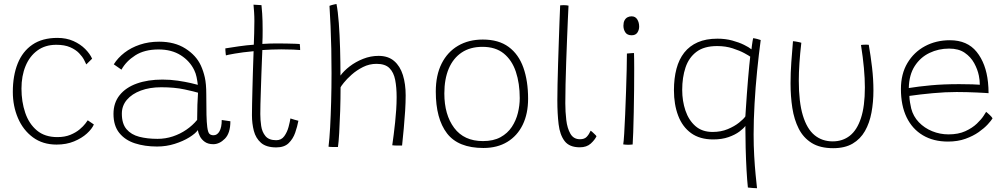

<svg xmlns="http://www.w3.org/2000/svg" viewBox="-20 -742 5158 988"><path d="M463 -101.5Q453.5 -79 427.2 -55Q401 -31 361.2 -14.5Q321.5 2 271 2Q200 2 149.5 -35.2Q99 -72.5 72.5 -134.2Q46 -196 46 -269Q46 -352.5 71 -415Q96 -477.5 146.8 -512.2Q197.5 -547 275.5 -547Q321.5 -547 357.8 -530.8Q394 -514.5 418.5 -489.8Q443 -465 454 -440L424 -410.5Q421 -418 412.5 -434.2Q404 -450.5 386.8 -468.5Q369.5 -486.5 341 -499Q312.5 -511.5 269.5 -511.5Q212.5 -511.5 172.5 -482.2Q132.5 -453 111.5 -402.2Q90.5 -351.5 90.5 -286Q90.5 -218.5 109.8 -161.8Q129 -105 169.8 -70.8Q210.5 -36.5 275 -36.5Q313.5 -36.5 342 -48.2Q370.5 -60 389.5 -76Q408.5 -92 419 -105.8Q429.5 -119.5 431.5 -123Z M788 12Q725 12 674.2 -4.5Q623.5 -21 593.8 -58Q564 -95 564 -156Q564 -213 595.8 -252.5Q627.5 -292 684.2 -312.2Q741 -332.5 816 -332.5Q856.5 -332.5 895.2 -326.8Q934 -321 962 -314.5Q990 -308 998 -305.5Q995.5 -326 991.5 -345.5Q987.5 -365 979.5 -381Q957 -428 910 -457.8Q863 -487.5 796 -487.5Q723.5 -487.5 676 -457Q628.5 -426.5 605 -383.5L565.5 -411Q586.5 -444.5 620.5 -470.8Q654.5 -497 699.8 -512.2Q745 -527.5 799 -527.5Q879 -527.5 934.2 -492.2Q989.5 -457 1013.5 -405Q1026.5 -376.5 1034 -343.5Q1041.5 -310.5 1041.5 -256.5Q1041.5 -191.5 1042.5 -151.5Q1043.5 -111.5 1046.5 -88.5Q1050 -61 1057.5 -53.5Q1065 -46 1079 -46Q1098 -46 1109.5 -66.5Q1121 -87 1121 -124.5L1165.5 -118Q1165.5 -57 1137.5 -28.5Q1109.5 0 1077.5 0Q1051 0 1034 -12Q1017 -24 1008.5 -41Q1000 -58 998 -72.5Q986 -55 954.2 -35.2Q922.5 -15.5 879.2 -1.8Q836 12 788 12ZM790.5 -27.5Q831.5 -27.5 869.2 -40Q907 -52.5 939 -74.5Q971 -96.5 994.5 -125Q994.5 -171 995.8 -203.2Q997 -235.5 999 -265Q981.5 -270.5 930 -281.8Q878.5 -293 809.5 -293Q750.5 -293 704.8 -276Q659 -259 633 -228.5Q607 -198 607 -157Q607 -105.5 631 -77.2Q655 -49 696.5 -38.2Q738 -27.5 790.5 -27.5Z M1515.5 -120.5Q1510 -91 1499 -59.2Q1488 -27.5 1465.5 -5.5Q1443 16.5 1401.5 16.5Q1350 16.5 1323 -7.2Q1296 -31 1286.2 -68.8Q1276.5 -106.5 1276.5 -149Q1276.5 -171 1277.2 -206.8Q1278 -242.5 1279 -284Q1280 -325.5 1281.2 -365Q1282.5 -404.5 1283.5 -435Q1284.5 -465.5 1285 -478.5Q1226 -473 1188 -466.2Q1150 -459.5 1142.5 -457Q1142 -460.5 1141.2 -467.2Q1140.5 -474 1140 -481.2Q1139.5 -488.5 1139.5 -493Q1166.5 -497.5 1208 -503.5Q1249.5 -509.5 1286 -512Q1287 -539.5 1288 -571.5Q1289 -603.5 1289 -634Q1289 -658 1287.5 -679.8Q1286 -701.5 1284.5 -718L1325.5 -715.5Q1327 -706 1329.2 -671.8Q1331.5 -637.5 1331.5 -588.5Q1331.5 -573.5 1331.2 -551.2Q1331 -529 1330 -516Q1344 -517 1365.8 -517.8Q1387.5 -518.5 1401.5 -518.5Q1427.5 -518.5 1453.8 -518Q1480 -517.5 1499.2 -516.8Q1518.5 -516 1522.5 -515.5Q1523.5 -512 1524 -500.2Q1524.5 -488.5 1524.5 -484.5Q1519.5 -485.5 1488.8 -486.8Q1458 -488 1427 -488Q1404.5 -488 1378 -487Q1351.5 -486 1330 -484.5Q1329.5 -469 1328 -436.5Q1326.5 -404 1325.2 -363.2Q1324 -322.5 1322.5 -281.5Q1321 -240.5 1320.2 -206.5Q1319.5 -172.5 1319.5 -155Q1319.5 -125 1324 -94Q1328.5 -63 1346 -41.8Q1363.5 -20.5 1401.5 -20.5Q1428 -20.5 1443 -41.5Q1458 -62.5 1465 -89.2Q1472 -116 1474.5 -132.5Q1476.5 -132 1482.2 -130Q1488 -128 1495.2 -126Q1502.5 -124 1508.2 -122.5Q1514 -121 1515.5 -120.5Z M1719 14.5Q1714 14.5 1707.2 14.5Q1700.5 14.5 1693.5 14.5Q1688 14.5 1680.8 14Q1673.5 13.5 1670.5 13Q1675.5 -27 1678.8 -86.8Q1682 -146.5 1684 -218.2Q1686 -290 1686 -366.5Q1686 -428.5 1684.8 -490Q1683.5 -551.5 1681 -608Q1678.5 -664.5 1675.5 -712Q1679 -713.5 1684 -715Q1689 -716.5 1694.2 -717.8Q1699.5 -719 1704 -720Q1708.5 -721 1711.5 -721.5Q1719 -684 1723.5 -623.2Q1728 -562.5 1730 -491.8Q1732 -421 1732 -353Q1749 -377 1779.5 -400.5Q1810 -424 1848.5 -439.2Q1887 -454.5 1928 -454.5Q1977.5 -454.5 2008.2 -428Q2039 -401.5 2053.2 -355.8Q2067.5 -310 2067.5 -251Q2067.5 -215.5 2064.8 -171.5Q2062 -127.5 2057.8 -81.5Q2053.5 -35.5 2049 7Q2044 7 2037 7Q2030 7 2023 7Q2016 7 2009 6.5Q2002 6 1998.5 5.5Q2002 -20 2006 -50Q2010 -80 2013.2 -112.2Q2016.5 -144.5 2018.8 -177.5Q2021 -210.5 2021 -242.5Q2021 -292.5 2013.5 -331Q2006 -369.5 1984 -391.5Q1962 -413.5 1917.5 -413.5Q1880.5 -413.5 1847.8 -397Q1815 -380.5 1789.5 -357.8Q1764 -335 1749 -316Q1734 -297 1732.5 -292.5Q1732.5 -233.5 1730.5 -171Q1728.5 -108.5 1725.5 -58.2Q1722.5 -8 1719 14.5Z M2467.5 19.5Q2338 19.5 2280.2 -55.8Q2222.5 -131 2222.5 -271Q2222.5 -355 2252.5 -414.8Q2282.5 -474.5 2337 -506.5Q2391.5 -538.5 2464.5 -538.5Q2546 -538.5 2597.5 -500.5Q2649 -462.5 2673.2 -394Q2697.5 -325.5 2697.5 -234Q2697.5 -157 2669.8 -100Q2642 -43 2590.5 -11.8Q2539 19.5 2467.5 19.5ZM2465 -16Q2519 -16 2555.5 -36Q2592 -56 2613.8 -89Q2635.5 -122 2645 -160.8Q2654.5 -199.5 2654.5 -237Q2654.5 -313 2634.5 -372.8Q2614.5 -432.5 2572.2 -466.8Q2530 -501 2462.5 -501Q2399.5 -501 2355.8 -471.8Q2312 -442.5 2289.2 -388.8Q2266.5 -335 2266.5 -261Q2266.5 -151.5 2317.2 -83.8Q2368 -16 2465 -16Z M3049.5 -41Q3041 -22.5 3020 -3.2Q2999 16 2963.5 16Q2910 16 2885.5 -16Q2861 -48 2854.5 -102.8Q2848 -157.5 2848 -225.5Q2848 -258.5 2849 -307.5Q2850 -356.5 2851.8 -413.5Q2853.5 -470.5 2855.5 -527.2Q2857.5 -584 2859.2 -633Q2861 -682 2862.5 -714.5Q2872.5 -715.5 2881 -715.5Q2888 -715.5 2894.5 -714.8Q2901 -714 2905.5 -713Q2904 -685 2902 -639Q2900 -593 2897.8 -537Q2895.5 -481 2893.5 -421.8Q2891.5 -362.5 2890.2 -307.8Q2889 -253 2889 -210.5Q2889 -167 2894 -124.5Q2899 -82 2915.2 -53.8Q2931.5 -25.5 2964.5 -25.5Q2987.5 -25.5 2999.2 -38Q3011 -50.5 3019.5 -69.5Q3022.5 -67.5 3027 -63.8Q3031.5 -60 3036.2 -55.2Q3041 -50.5 3044.8 -46.8Q3048.5 -43 3049.5 -41Z M3235.5 1.5Q3229 2 3223 2.5Q3217 3 3212 3Q3203.5 3 3197.2 2.2Q3191 1.5 3187 1Q3189.5 -12 3192 -53.8Q3194.5 -95.5 3197 -152.8Q3199.5 -210 3201.5 -270.8Q3203.5 -331.5 3204.8 -383.8Q3206 -436 3206 -466.5Q3207 -466.5 3212 -467Q3217 -467.5 3223.2 -468Q3229.5 -468.5 3235 -468.8Q3240.5 -469 3242.5 -469Q3243 -457.5 3243.2 -436.2Q3243.5 -415 3243.5 -388Q3243.5 -340.5 3243 -281.2Q3242.5 -222 3241.2 -164Q3240 -106 3238.5 -61.2Q3237 -16.5 3235.5 1.5ZM3230.5 -560.5Q3207.5 -560.5 3197.8 -575.5Q3188 -590.5 3188 -609.5Q3188 -626 3193.5 -636.8Q3199 -647.5 3208.5 -652.8Q3218 -658 3230 -658Q3249.5 -658 3259.2 -642.2Q3269 -626.5 3269 -605Q3269 -588 3259.8 -574.2Q3250.5 -560.5 3230.5 -560.5Z M3875.5 226.5Q3869 226.5 3854.8 225.5Q3840.5 224.5 3828.5 223Q3824.5 186 3821.5 132Q3818.5 78 3817 18.5Q3815.5 -41 3815.5 -94Q3807 -81.5 3785 -65Q3763 -48.5 3729 -36.5Q3695 -24.5 3650 -24.5Q3581 -24.5 3536.2 -57Q3491.5 -89.5 3469.8 -146.8Q3448 -204 3448 -277.5Q3448 -339 3461 -388Q3474 -437 3501.2 -471.5Q3528.5 -506 3570.8 -524.5Q3613 -543 3672 -543Q3713 -543 3748 -533.5Q3783 -524 3808.8 -511.2Q3834.5 -498.5 3847 -488Q3847.5 -494 3849 -506Q3850.5 -518 3852.5 -529.8Q3854.5 -541.5 3855.5 -545.5Q3862.5 -545 3876.5 -541.5Q3890.5 -538 3894.5 -536Q3884.5 -461.5 3876 -377Q3867.5 -292.5 3862.8 -208.2Q3858 -124 3858 -49.5Q3858 7 3861 60Q3864 113 3868.2 156Q3872.5 199 3875.5 226.5ZM3647 -63Q3690 -63 3724.8 -77.5Q3759.5 -92 3783.2 -111Q3807 -130 3815.5 -143Q3816.5 -157.5 3818.5 -188.2Q3820.5 -219 3823.2 -257.2Q3826 -295.5 3829.2 -334Q3832.5 -372.5 3835.5 -403.8Q3838.5 -435 3840.5 -450.5Q3835 -455 3810.8 -468.2Q3786.5 -481.5 3750.2 -493.2Q3714 -505 3670.5 -505Q3603 -505 3563.8 -475.2Q3524.5 -445.5 3507.5 -394.5Q3490.5 -343.5 3490.5 -279.5Q3490.5 -222.5 3507.2 -173Q3524 -123.5 3558.5 -93.2Q3593 -63 3647 -63Z M4410.5 -510.5Q4413 -511 4418.2 -511.5Q4423.5 -512 4429.5 -512Q4435 -512 4441.2 -512Q4447.5 -512 4450.5 -511.5Q4460.5 -454.5 4467.5 -394.5Q4474.5 -334.5 4474.5 -276.5Q4474.5 -216.5 4464.5 -162.8Q4454.5 -109 4431 -67.8Q4407.5 -26.5 4367.5 -3Q4327.5 20.5 4267.5 20.5Q4200 20.5 4157 -6.2Q4114 -33 4090.2 -79.8Q4066.5 -126.5 4057.2 -186.5Q4048 -246.5 4048 -313Q4048 -367 4052 -422.5Q4056 -478 4060.5 -530Q4064.5 -530 4070.8 -529Q4077 -528 4082 -527Q4087.5 -526 4093 -524.8Q4098.5 -523.5 4103.5 -522Q4097 -466.5 4093.8 -418Q4090.5 -369.5 4090.5 -327Q4090.5 -216.5 4111.5 -147.5Q4132.5 -78.5 4171.5 -46.5Q4210.5 -14.5 4265 -14.5Q4316 -14.5 4353 -43.5Q4390 -72.5 4410.2 -133.8Q4430.5 -195 4430.5 -292Q4430.5 -338 4425.5 -392.5Q4420.5 -447 4410.5 -510.5Z M5087.5 -133Q5081 -122 5063 -102.2Q5045 -82.5 5016.2 -62.2Q4987.5 -42 4948 -27.8Q4908.5 -13.5 4858 -13.5Q4783.5 -13.5 4729 -45.8Q4674.5 -78 4645.2 -138.5Q4616 -199 4616 -284Q4616 -361.5 4649.5 -417.8Q4683 -474 4740 -504.5Q4797 -535 4868 -535Q4957.5 -535 5005.8 -475Q5054 -415 5064 -319Q5065.5 -305.5 5066.2 -291.2Q5067 -277 5067 -262.5Q5061.5 -263 5045.2 -264Q5029 -265 5005.8 -266Q4982.5 -267 4955.8 -267.8Q4929 -268.5 4902.5 -268.5Q4845 -268.5 4779.8 -262.5Q4714.5 -256.5 4659.5 -248.5Q4660 -231 4662.8 -214.8Q4665.5 -198.5 4669 -183.5Q4679.5 -143 4708.2 -113Q4737 -83 4777 -66.8Q4817 -50.5 4861 -50.5Q4911.5 -50.5 4947.5 -67Q4983.5 -83.5 5006.8 -105.8Q5030 -128 5041.5 -146Q5053 -164 5054.5 -166.5Q5057.5 -164 5062.5 -159.8Q5067.5 -155.5 5072.8 -150.5Q5078 -145.5 5082 -141Q5086 -136.5 5087.5 -133ZM4656.5 -289Q4705.5 -297 4770 -303Q4834.5 -309 4916 -309Q4957.5 -309 4984.2 -308Q5011 -307 5022 -306Q5022 -328.5 5017 -353Q5010.5 -385 4993 -417Q4975.5 -449 4944.2 -470.5Q4913 -492 4864 -492Q4809.5 -492 4762.8 -469.5Q4716 -447 4687 -402Q4658 -357 4656.5 -289Z"/></svg>

Font: Grandstander Thin Thin
Style: Regular
Weight: 250
Version: Version 1.200